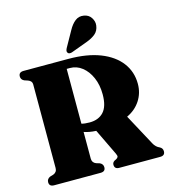

<svg xmlns="http://www.w3.org/2000/svg" viewBox="-132 -1030 1005 1135"><g transform="rotate(-15 371.0 -462.5)"><path d="M691 -451.5Q691 -395 661.5 -349.8Q632 -304.5 579.5 -280L682.5 -89Q695.5 -64.5 719 -54.5Q736.5 -45.5 736.5 -26.5Q736.5 0 706.5 0H456Q427.5 0 427.5 -26.5Q427.5 -40 440 -48L451 -53.5Q460 -58 463 -64.8Q466 -71.5 458.5 -86.5L381.5 -246.5Q358.5 -247.5 340.2 -251Q322 -254.5 307.5 -259.5V-96.5Q307.5 -71 331 -62L352.5 -55.5Q372 -46 372 -26.5Q372 0 342 0H58Q28 0 28 -26.5Q28 -46 47.5 -55.5L69 -62Q92.5 -71 92.5 -96.5V-609Q92.5 -629 69 -638L47.5 -645Q28 -654 28 -673.5Q28 -700 58 -700H332.5Q446 -700 526 -668.8Q606 -637.5 648.5 -581.5Q691 -525.5 691 -451.5ZM307.5 -645.5V-310Q327.5 -304.5 357 -304.5Q412 -304.5 443 -338.2Q474 -372 474 -445Q474 -503 454.2 -548.2Q434.5 -593.5 401.2 -619.5Q368 -645.5 327 -645.5ZM393 -860Q411 -893 433.8 -910.8Q456.5 -928.5 486 -923.5Q516 -919 531 -895.5Q546 -872 542.5 -848Q538.5 -816.5 517 -798.5Q495.5 -780.5 462 -768.5L364.5 -732.5Q357 -729.5 349 -730Q341 -730.5 337 -736.5Q332.5 -742.5 334 -749.8Q335.5 -757 339.5 -764.5Z"/></g></svg>

Font: Fraunces 144pt Soft Black
Style: Regular
Weight: 900
Version: Version 1.000;[b76b70a41]